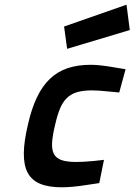

<svg xmlns="http://www.w3.org/2000/svg" viewBox="-20 -787 573 818"><path d="M367 -511Q387 -511 412.5 -508Q438 -505 461 -501L515 -492L488 -393Q466 -395 445 -397Q427 -399 407 -400.5Q387 -402 373 -402Q335 -402 309 -394.5Q283 -387 265 -369.5Q247 -352 235.5 -324Q224 -296 215 -256Q204 -211 202 -180.5Q200 -150 209.5 -131.5Q219 -113 242 -105Q265 -97 304 -97Q318 -97 338.5 -98Q359 -99 378 -101Q400 -103 423 -106L403 -7Q372 -2 343 2Q318 6 291 8.5Q264 11 244 11Q187 11 151 -4Q115 -19 98 -51Q81 -83 81.5 -134Q82 -185 99 -256Q114 -323 137 -371.5Q160 -420 192.5 -451Q225 -482 268 -496.5Q311 -511 367 -511ZM519 -767 533 -659 266 -579 253 -674Z"/></svg>

Font: Panefresco 800wt
Style: Italic
Weight: 800
Foundry: Campivisivi & Chank Co
Version: Version 1.001